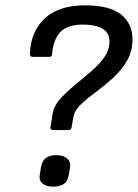

<svg xmlns="http://www.w3.org/2000/svg" viewBox="-20 -687 516 719"><path d="M178 -200Q174 -200 171 -203Q168 -206 169 -210L177 -260Q181 -289 204 -315Q227 -341 258 -366.5Q289 -392 319.5 -418Q350 -444 370 -472Q390 -500 390 -532Q390 -565 363 -580Q336 -595 292 -595Q231 -595 205 -566Q179 -537 175 -484Q175 -474 165 -474H102Q98 -474 95 -476.5Q92 -479 92 -484Q94 -567 146.5 -617Q199 -667 299 -667Q390 -667 433 -633Q476 -599 476 -540Q476 -494 455 -458.5Q434 -423 402.5 -394.5Q371 -366 338.5 -342Q306 -318 282.5 -295.5Q259 -273 255 -249L248 -210Q246 -200 238 -200ZM178 12Q153 12 139 0Q125 -12 129 -34L134 -63Q138 -85 152 -95.5Q166 -106 192 -106Q218 -106 232 -93Q246 -80 242 -58L237 -29Q233 -8 219 2Q205 12 178 12Z"/></svg>

Font: Sofia Sans Hairline
Style: Italic
Weight: 1
Italic angle: -9°
Designer: Botio Nikoltchev, Ani Petrova
Foundry: lettersoup
Version: Version 4.102